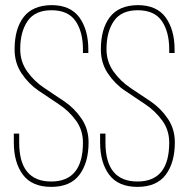

<svg xmlns="http://www.w3.org/2000/svg" viewBox="-20 -725 738 750"><path d="M181 -705Q255 -705 290 -657Q325 -609 325 -531V-518H304V-532Q304 -601 275 -643Q246 -685 181 -685Q117 -685 88 -643Q59 -601 59 -533Q59 -484 86.5 -445.5Q114 -407 153.5 -381Q193 -355 232 -328.5Q271 -302 298.5 -261.5Q326 -221 326 -169Q326 -90 290.5 -42.5Q255 5 180 5Q105 5 69.5 -42.5Q34 -90 34 -169V-203H55V-168Q55 -16 180 -16Q304 -16 304 -168Q304 -217 276.5 -254.5Q249 -292 209.5 -318Q170 -344 131 -370.5Q92 -397 64.5 -438Q37 -479 37 -532Q37 -612 72 -658Q107 -704 181 -705ZM518 -705Q592 -705 627 -657Q662 -609 662 -531V-518H641V-532Q641 -601 612 -643Q583 -685 518 -685Q454 -685 425 -643Q396 -601 396 -533Q396 -484 423.5 -445.5Q451 -407 490.5 -381Q530 -355 569 -328.5Q608 -302 635.5 -261.5Q663 -221 663 -169Q663 -90 627.5 -42.5Q592 5 517 5Q442 5 406.5 -42.5Q371 -90 371 -169V-203H392V-168Q392 -16 517 -16Q641 -16 641 -168Q641 -217 613.5 -254.5Q586 -292 547 -318Q508 -344 468.5 -370.5Q429 -397 401.5 -438Q374 -479 374 -532Q374 -612 409 -658Q444 -704 518 -705Z"/></svg>

Font: Bebas Neue Light
Style: Regular
Weight: 300
Designer: Ryoichi Tsunekawa
Foundry: Ryoichi Tsunekawa
Version: Version 1.003;PS 001.003;hotconv 1.0.70;makeotf.lib2.5.58329